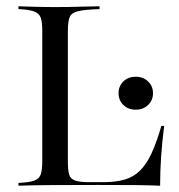

<svg xmlns="http://www.w3.org/2000/svg" viewBox="-20 -591 570 611"><path d="M38.7 0V-8.9Q72.6 -10.5 88.7 -16.1Q104.8 -21.8 109.7 -36.3Q114.5 -50.8 114.5 -78.2V-492.7Q114.5 -521.8 109.3 -535.5Q104 -549.2 87.9 -554.8Q71.8 -560.5 38.7 -562.1V-571Q61.3 -570.2 91.5 -569.4Q121.8 -568.5 156.5 -568.5Q202.4 -568.5 238.7 -569.8Q275 -571 296.8 -571V-562.1Q250.8 -560.5 229.4 -555.6Q208.1 -550.8 202 -537.1Q196 -523.4 196 -492.7V-76.6Q196 -50 200 -35.9Q204 -21.8 219 -16.5Q233.9 -11.3 263.7 -11.3H308.9Q348.4 -11.3 376.2 -19.4Q404 -27.4 424.6 -47.2Q445.2 -66.9 461.7 -102Q478.2 -137.1 493.5 -190.3H502.4Q496 -139.5 492.7 -92.3Q489.5 -45.2 489.5 0Q455.6 -1.6 408.5 -2Q361.3 -2.4 292.7 -2.4Q208.9 -2.4 144.4 -2Q79.8 -1.6 38.7 0ZM412.1 -241.9Q387.9 -241.9 372.6 -256.9Q357.3 -271.8 357.3 -294.4Q357.3 -316.9 372.6 -331.9Q387.9 -346.8 412.1 -346.8Q435.5 -346.8 451.2 -331.9Q466.9 -316.9 466.9 -294.4Q466.9 -271.8 451.2 -256.9Q435.5 -241.9 412.1 -241.9Z"/></svg>

Font: Playfair 144pt
Style: Regular
Weight: 400
Designer: Claus Eggers Sørensen
Foundry: Claus Eggers Sørensen
Version: Version 2.001;gftools[0.9.30]